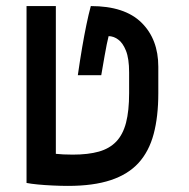

<svg xmlns="http://www.w3.org/2000/svg" viewBox="-20 -606 626 636"><path d="M205.1 9.8Q181.2 9.8 154.8 8.5Q128.4 7.3 105.5 5.1Q82.5 2.9 67.9 0L106.4 -103.5Q134.3 -99.6 161.4 -96.7Q188.5 -93.8 221.2 -93.8Q272 -93.8 307.4 -103.8Q342.8 -113.8 365 -137Q387.2 -160.2 397.5 -199.5Q407.7 -238.8 407.7 -297.4V-366.2Q407.7 -412.1 397.2 -438.2Q386.7 -464.4 371.1 -475.3Q355.5 -486.3 339.8 -486.3Q336.9 -474.6 333.7 -459.5Q330.6 -444.3 326.4 -420.4Q322.3 -396.5 315.4 -356.9H237.8Q245.1 -407.7 252.2 -449.2Q259.3 -490.7 266.4 -524.7Q273.4 -558.6 280.8 -585.9Q393.1 -585.9 448.7 -531Q504.4 -476.1 504.4 -384.8V-296.9Q504.4 -219.7 489 -162.1Q473.6 -104.5 439 -66.4Q404.3 -28.3 346.7 -9.3Q289.1 9.8 205.1 9.8ZM67.9 0V-585.9H165V0Z"/></svg>

Font: Cascadia Code
Style: Regular
Weight: 400
Monospace: yes
Designer: Aaron Bell
Foundry: Saja Typeworks
Version: Version 2106.017